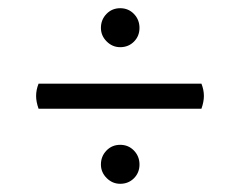

<svg xmlns="http://www.w3.org/2000/svg" viewBox="-20 -582 585 468"><path d="M226 -514Q226 -534 239.5 -548Q253 -562 273 -562Q293 -562 306.5 -548Q320 -534 320 -514Q320 -494 306.5 -480.5Q293 -467 273 -467Q254 -467 240 -481Q226 -495 226 -514ZM471 -378Q477 -363 477 -348Q477 -334 471 -317H74Q68 -334 68 -348Q68 -363 74 -378ZM226 -181Q226 -201 239.5 -215Q253 -229 273 -229Q293 -229 306.5 -215Q320 -201 320 -181Q320 -161 306.5 -147.5Q293 -134 273 -134Q254 -134 240 -148Q226 -162 226 -181Z"/></svg>

Font: Arima Madurai
Style: Bold
Weight: 700
Designer: Joana Correia and Natanael Gama
Foundry: NDISCOVER
Version: Version 1.019